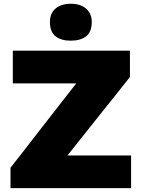

<svg xmlns="http://www.w3.org/2000/svg" viewBox="-20 -976 736 996"><path d="M34.5 0V-106Q58 -135.5 87 -172.8Q116 -210 145.5 -248Q175 -286 200 -318.5L375.5 -543.5H46.5V-713H654V-576.5Q616.5 -529.5 581 -484.5Q545 -439.5 509 -394.5L330 -169.5H660V0ZM347 -765Q297 -765 268 -787.8Q239 -810.5 239 -862Q239 -907 268.2 -931.8Q297.5 -956.5 348 -956.5Q398 -956.5 427 -930.8Q456 -905 456 -862Q456 -810.5 427 -787.8Q398 -765 347 -765Z"/></svg>

Font: Heraclito ExtraBold
Style: Regular
Weight: 800
Designer: Kostas Bartsokas (font) & Cristiano Sobral (main changes)
Foundry: Kostas Bartsokas (font) & Cristiano Sobral (main changes)
Version: Version 1.00;July 8, 2020;FontCreator 13.0.0.2655 64-bit